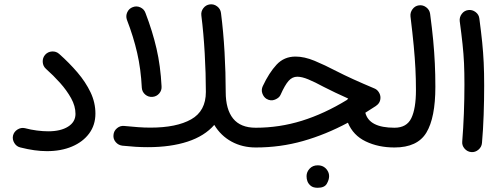

<svg xmlns="http://www.w3.org/2000/svg" viewBox="-20 -662 2339 893"><path d="M40.5 -31.2Q44.9 -49.3 61.3 -59.6Q77.6 -69.8 95.7 -65.9Q123 -58.6 151.9 -54.9Q180.7 -51.3 204.1 -51.3Q262.2 -51.3 296.6 -73Q331.1 -94.7 331.1 -132.3Q331.1 -168.5 310.8 -205.1Q290.5 -241.7 259.3 -276.6Q228 -311.5 193.8 -341.8Q179.7 -354.5 178.7 -373.8Q177.7 -393.1 189.9 -407.2Q202.6 -421.4 221.9 -422.6Q241.2 -423.8 255.4 -411.1Q302.2 -369.6 340.3 -325Q378.4 -280.3 401.1 -232.7Q423.8 -185.1 423.8 -133.8Q423.8 -80.6 394.8 -41.3Q365.7 -2 314.9 19.5Q264.2 41 198.2 41Q142.1 41 75.2 23.9Q57.1 20 46.9 3.4Q36.6 -13.2 40.5 -31.2Z M916.5 -589.8Q914.1 -608.9 925.8 -624Q937.5 -639.2 956.1 -641.6Q974.6 -644 990 -632.3Q1005.4 -620.6 1007.8 -601.6Q1019 -514.6 1024.4 -418.9Q1029.8 -323.2 1029.8 -234.4Q1029.8 -153.3 1064.2 -110.6Q1098.6 -67.9 1169.4 -67.9H1169.9Q1189 -67.9 1202.4 -54.4Q1215.8 -41 1215.8 -22Q1215.8 -2.9 1202.4 10.5Q1189 23.9 1169.9 23.9H1169.4Q1106.9 23.9 1056.9 -3.4Q1006.8 -30.8 976.6 -81.1Q931.6 -29.3 852.8 -3.4Q773.9 22.5 667.5 22.5Q639.2 22.5 610.6 20.8Q582 19 549.3 15.6Q530.3 13.2 518.1 -1.2Q505.9 -15.6 507.8 -34.2Q509.3 -53.2 524.2 -65.7Q539.1 -78.1 557.6 -76.2Q592.3 -72.8 621.8 -70.6Q651.4 -68.4 679.7 -68.4Q800.8 -68.4 869.1 -106.9Q937.5 -145.5 937.5 -234.4Q937.5 -319.8 932.1 -414.1Q926.8 -508.3 916.5 -589.8ZM570.3 -569.8Q564 -587.9 572 -605.2Q580.1 -622.6 597.7 -628.9Q615.2 -635.7 632.8 -627.7Q650.4 -619.6 656.7 -601.6Q689.5 -516.1 708 -435.8Q726.6 -355.5 731.4 -260.7Q732.9 -241.7 720.5 -227.3Q708 -212.9 689 -211.4Q669.9 -210 655.5 -222.2Q641.1 -234.4 639.6 -253.4Q635.3 -340.8 617.9 -416.3Q600.6 -491.7 570.3 -569.8Z M1354.5 -398.9Q1395.5 -398.9 1443.1 -379.2Q1490.7 -359.4 1544.9 -331.1Q1612.3 -296.4 1721.7 -250.5Q1733.9 -245.6 1741.7 -233.4Q1749.5 -221.2 1749.5 -208Q1749.5 -183.1 1728 -168.9Q1703.1 -152.3 1679.2 -137.7Q1696.8 -67.9 1814.5 -67.9H1814.9Q1834 -67.9 1847.4 -54.4Q1860.8 -41 1860.8 -22Q1860.8 -2.9 1847.4 10.5Q1834 23.9 1814.9 23.9H1814.5Q1739.7 23.9 1681.2 -4.2Q1622.6 -32.2 1598.1 -91.3Q1495.1 -36.1 1389.4 -6.1Q1283.7 23.9 1169.9 23.9Q1150.9 23.9 1137.2 10Q1123.5 -3.9 1123.5 -22Q1123.5 -40.5 1137.2 -54.2Q1150.9 -67.9 1169.9 -67.9Q1279.3 -67.9 1383.8 -100.3Q1488.3 -132.8 1593.8 -197.3Q1596.2 -200.7 1599.6 -203.6Q1567.4 -218.3 1539.3 -231.4Q1511.2 -244.6 1485.8 -257.8Q1444.3 -280.3 1414.3 -292.7Q1384.3 -305.2 1362.8 -305.2Q1339.4 -305.2 1322.3 -285.9Q1305.2 -266.6 1285.2 -221.7Q1279.3 -207 1259 -198.7Q1238.8 -190.4 1218.8 -202.6Q1206.1 -210.9 1200.2 -227.5Q1194.3 -244.1 1202.1 -261.2Q1231.4 -323.7 1266.4 -361.3Q1301.3 -398.9 1354.5 -398.9ZM1405.8 157.2Q1405.8 137.7 1420.2 122.3Q1434.6 106.9 1457.5 106.9Q1473.6 106.9 1484.9 113.5Q1496.1 120.1 1502.4 130.4Q1510.7 142.6 1510.7 157.7Q1510.7 173.8 1500 192.6Q1489.3 211.4 1457.5 211.4Q1436.5 211.4 1425.3 202.1Q1414.1 192.9 1409.7 180.7Q1405.8 170.4 1405.8 157.2Z M1769 -22Q1769 -41 1782.5 -54.4Q1795.9 -67.9 1814.9 -67.9Q1871.6 -67.9 1893.1 -112.5Q1914.6 -157.2 1914.6 -242.7Q1914.6 -294.9 1912.1 -343Q1909.7 -391.1 1904.3 -448.5Q1898.9 -505.9 1889.2 -585.4Q1887.2 -604 1898.7 -619.4Q1910.2 -634.8 1928.7 -637.2Q1947.3 -639.6 1962.6 -627.9Q1978 -616.2 1980.5 -597.7Q1989.7 -528.3 1994.9 -473.4Q2000 -418.5 2002.4 -367.4Q2004.9 -316.4 2004.9 -258.3Q2004.9 -114.3 1963.1 -45.2Q1921.4 23.9 1814.9 23.9Q1795.9 23.9 1782.5 10.5Q1769 -2.9 1769 -22Z M2118.2 -563.5Q2116.2 -582 2127.7 -597.4Q2139.2 -612.8 2157.7 -615.2Q2176.3 -617.7 2191.9 -606Q2207.5 -594.2 2209.5 -575.7Q2217.8 -513.2 2222.7 -465.3Q2227.5 -417.5 2229.7 -370.6Q2231.9 -323.7 2231.9 -264.2Q2231.9 -197.8 2229.5 -127.7Q2227.1 -57.6 2221.7 2.9Q2220.2 21.5 2205.3 34.2Q2190.4 46.9 2171.9 45.4Q2152.8 43.5 2140.4 28.8Q2127.9 14.2 2129.9 -4.4Q2134.8 -64.5 2137.5 -134Q2140.1 -203.6 2140.1 -268.6Q2140.1 -324.7 2138.2 -367.9Q2136.2 -411.1 2131.3 -456.5Q2126.5 -502 2118.2 -563.5Z"/></svg>

Font: Mikhak-DS2-FD Medium
Style: Regular
Weight: 500
Designer: Amin Abedi
Version: Version 3.4